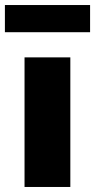

<svg xmlns="http://www.w3.org/2000/svg" viewBox="-32 -743 378 763"><path d="M65.5 0V-515H247.5V0ZM-12.5 -615V-723H326V-615Z"/></svg>

Font: Geologica Roman ExtraBold
Style: Regular
Weight: 800
Designer: Sindre Bremnes, Frode Helland
Foundry: Monokrom Skriftforlag AS
Version: Version 1.010;gftools[0.9.28]